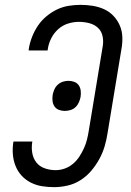

<svg xmlns="http://www.w3.org/2000/svg" viewBox="-20 -763 540 791"><path d="M203 8Q177 8 152.5 4Q128 0 106.5 -11Q85 -22 69 -39.5Q53 -57 44 -79.5Q35 -102 33 -127Q31 -152 35 -178L36 -180H114L113 -179Q109 -155 113 -132.5Q117 -110 130 -93.5Q143 -77 164.5 -69.5Q186 -62 209 -62Q228 -62 246.5 -68.5Q265 -75 280.5 -88Q296 -101 307 -118Q318 -135 326 -152.5Q334 -170 338.5 -188.5Q343 -207 346 -226L403 -571Q407 -593 402.5 -614Q398 -635 383.5 -648.5Q369 -662 348 -667.5Q327 -673 305 -673Q283 -673 260.5 -666Q238 -659 220 -643Q202 -627 191 -605Q180 -583 177 -561L176 -555H98L99 -564Q103 -588 112.5 -612Q122 -636 136.5 -657.5Q151 -679 171.5 -696Q192 -713 215 -724Q238 -735 263 -739Q288 -743 312 -743Q337 -743 362 -739Q387 -735 409 -725Q431 -715 447.5 -697.5Q464 -680 473.5 -658Q483 -636 484 -610.5Q485 -585 480 -559L423 -214Q419 -187 411 -160Q403 -133 389 -107.5Q375 -82 356 -59.5Q337 -37 312 -21Q287 -5 258.5 1.5Q230 8 203 8ZM247 -306Q234 -306 222.5 -310.5Q211 -315 204.5 -324.5Q198 -334 196.5 -346.5Q195 -359 197 -372Q199 -383 204 -394.5Q209 -406 218.5 -414.5Q228 -423 239.5 -426.5Q251 -430 262 -430Q275 -430 286.5 -425.5Q298 -421 304.5 -411.5Q311 -402 312.5 -389.5Q314 -377 312 -364Q310 -353 305 -341.5Q300 -330 291 -321.5Q282 -313 270 -309.5Q258 -306 247 -306Z"/></svg>

Font: Iosevka Custom
Style: Italic
Weight: 400
Italic angle: -9°
Monospace: yes
Designer: Belleve Invis
Foundry: Belleve Invis
Version: Version 30.3.3; ttfautohint (v1.8.3)